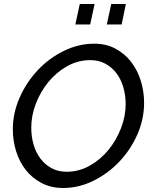

<svg xmlns="http://www.w3.org/2000/svg" viewBox="-20 -933 761 958"><path d="M356 -811 378 -913H452L430 -811ZM513 -811 535 -913H608L587 -811ZM295 5Q235 5 188 -19.5Q141 -44 109 -84.5Q77 -125 60.5 -178Q44 -231 44 -288Q44 -369 78 -446Q112 -523 168.5 -583Q225 -643 298.5 -679Q372 -715 450 -715Q510 -715 556.5 -690Q603 -665 634.5 -624Q666 -583 682.5 -530Q699 -477 699 -420Q699 -339 665.5 -262.5Q632 -186 575.5 -126.5Q519 -67 446 -31Q373 5 295 5ZM313 -76Q374 -76 428 -106.5Q482 -137 521.5 -185.5Q561 -234 584 -294Q607 -354 607 -413Q607 -457 595.5 -497Q584 -537 561.5 -567Q539 -597 506 -615Q473 -633 431 -633Q369 -633 315.5 -603Q262 -573 222 -524.5Q182 -476 159 -416Q136 -356 136 -296Q136 -252 147.5 -212Q159 -172 181.5 -142Q204 -112 237 -94Q270 -76 313 -76Z"/></svg>

Font: PTCRaleway Medium
Style: Italic
Weight: 500
Italic angle: -12°
Designer: Matt McInerney, Pablo Impallari, Rodrigo Fuenzalida
Foundry: Matt McInerney, Pablo Impallari, Rodrigo Fuenzalida
Version: Version 3.000g; ttfautohint (v1.5) -l 8 -r 28 -G 28 -x 14 -D